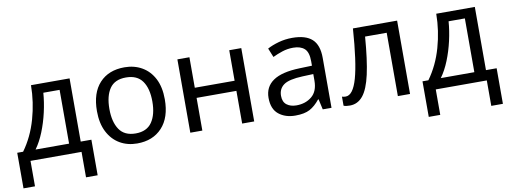

<svg xmlns="http://www.w3.org/2000/svg" viewBox="-60 -871 3663 1382"><g transform="rotate(-10 1771.5 -180.0)"><path d="M483 -536V-74H561V186H476V0H103V186H19V-74H62Q131 -169 165.5 -290.5Q200 -412 201 -536ZM398 -467H279Q274 -399 257.5 -326.5Q241 -254 214.5 -188Q188 -122 153 -74H398Z M1132 -269Q1132 -136 1064.5 -63Q997 10 882 10Q811 10 755.5 -22.5Q700 -55 668 -117.5Q636 -180 636 -269Q636 -402 702.5 -474Q769 -546 885 -546Q957 -546 1013 -513.5Q1069 -481 1100.5 -419.5Q1132 -358 1132 -269ZM727 -269Q727 -174 764.5 -118.5Q802 -63 884 -63Q965 -63 1003 -118.5Q1041 -174 1041 -269Q1041 -364 1003 -418Q965 -472 883 -472Q801 -472 764 -418Q727 -364 727 -269Z M1359 -536V-313H1650V-536H1738V0H1650V-239H1359V0H1271V-536Z M2111 -545Q2209 -545 2256 -502Q2303 -459 2303 -365V0H2239L2222 -76H2218Q2183 -32 2144 -11Q2105 10 2038 10Q1965 10 1917 -28.5Q1869 -67 1869 -149Q1869 -229 1932 -272.5Q1995 -316 2126 -320L2217 -323V-355Q2217 -422 2188 -448Q2159 -474 2106 -474Q2064 -474 2026 -461.5Q1988 -449 1955 -433L1928 -499Q1963 -518 2011 -531.5Q2059 -545 2111 -545ZM2216 -262 2137 -259Q2037 -255 1998.5 -227Q1960 -199 1960 -148Q1960 -103 1987.5 -82Q2015 -61 2058 -61Q2125 -61 2170.5 -98.5Q2216 -136 2216 -214Z M2877 0H2788V-463H2630Q2617 -294 2594 -190.5Q2571 -87 2532.5 -40Q2494 7 2437 7Q2424 7 2411.5 5.5Q2399 4 2391 0V-66Q2397 -64 2404 -63Q2411 -62 2418 -62Q2472 -62 2504.5 -177Q2537 -292 2554 -536H2877Z M3445 -536V-74H3523V186H3438V0H3065V186H2981V-74H3024Q3093 -169 3127.5 -290.5Q3162 -412 3163 -536ZM3360 -467H3241Q3236 -399 3219.5 -326.5Q3203 -254 3176.5 -188Q3150 -122 3115 -74H3360Z"/></g></svg>

Font: Apis
Style: Regular
Weight: 400
Designer: Monotype Design Team
Foundry: Monotype Imaging Inc.
Version: Version 2.000; build 0001